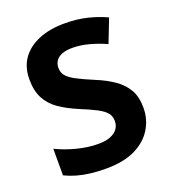

<svg xmlns="http://www.w3.org/2000/svg" viewBox="-134 -824 834 935"><g transform="rotate(-20 283.0 -357.0)"><path d="M528 -207Q528 -147 497.5 -97.5Q467 -48 407.5 -19Q348 10 257 10Q212 10 175.5 5.5Q139 1 107.5 -8Q76 -17 47 -31V-169Q96 -145 153 -130.5Q210 -116 261 -116Q300 -116 325 -126Q350 -136 362.5 -153.5Q375 -171 375 -193Q375 -219 361 -236Q347 -253 316 -269.5Q285 -286 231 -308Q174 -332 134.5 -359.5Q95 -387 74 -427Q53 -467 53 -526Q53 -590 85 -634Q117 -678 174 -701Q231 -724 306 -724Q372 -724 425.5 -710.5Q479 -697 521 -677L474 -556Q432 -575 387.5 -587Q343 -599 302 -599Q269 -599 247.5 -590.5Q226 -582 215.5 -566.5Q205 -551 205 -531Q205 -506 219 -489Q233 -472 265 -455Q297 -438 352 -415Q408 -392 447 -364.5Q486 -337 507 -300Q528 -263 528 -207Z"/></g></svg>

Font: Noto Sans Lao
Style: Bold
Weight: 700
Designer: Monotype Design Team
Foundry: Monotype Imaging Inc.
Version: Version 2.003